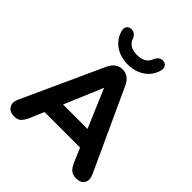

<svg xmlns="http://www.w3.org/2000/svg" viewBox="-254 -1097 1261 1261"><g transform="rotate(45 376.5 -466.5)"><path d="M194 -887Q187 -909 197 -924.5Q207 -940 226 -942Q261 -946 280 -908Q299 -847 377 -847Q453 -847 474 -908Q493 -946 528 -942Q547 -940 556.5 -924.5Q566 -909 560 -887Q544 -828 494.5 -794Q445 -760 377 -760Q309 -760 259.5 -794Q210 -828 194 -887ZM91 9Q49 9 31 -19.5Q13 -48 32 -88L288 -649Q318 -714 377 -714Q436 -714 465 -649L723 -88Q742 -46 725.5 -18.5Q709 9 668 9Q635 9 616.5 -6.5Q598 -22 583 -57L542 -153H212L171 -57Q155 -21 138 -6Q121 9 91 9ZM377 -540H375L263 -274H490Z"/></g></svg>

Font: Nunito ExtraBold
Style: Regular
Weight: 800
Designer: Vernon Adams
Foundry: Vernon Adams
Version: Version 3.602